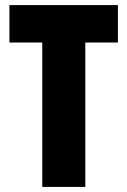

<svg xmlns="http://www.w3.org/2000/svg" viewBox="-20 -734 500 754"><path d="M315 0V-567H443V-714H17V-567H146V0Z"/></svg>

Font: Noto Sans Hebrew ExtraCondensed Black
Style: Regular
Weight: 900
Width: 2
Designer: Monotype Design Team
Foundry: Monotype Imaging Inc.
Version: Version 2.004